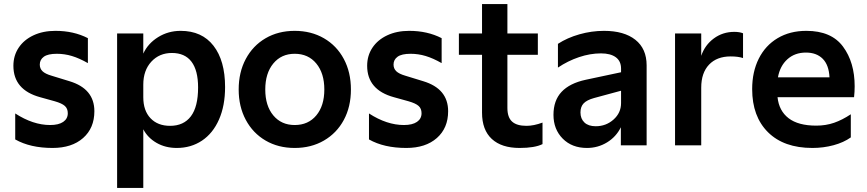

<svg xmlns="http://www.w3.org/2000/svg" viewBox="-20 -716 4273 946"><path d="M55 -29V-157Q143 -100 227 -100Q269 -100 291.5 -115.5Q314 -131 314 -158Q314 -181 299.5 -194Q285 -207 250 -217L178 -237Q46 -273 46 -392Q46 -442 72 -481Q98 -520 145 -542Q192 -564 253 -564Q343 -564 413 -528V-405Q371 -429 334.5 -440Q298 -451 260 -451Q216 -451 196 -436.5Q176 -422 176 -398Q176 -378 189.5 -365Q203 -352 234 -343L322 -316Q445 -279 445 -168Q445 -85 389.5 -36Q334 13 239 13Q129 13 55 -29Z M557 -551H686V-452Q709 -502 759 -533Q809 -564 870 -564Q975 -564 1032 -490.5Q1089 -417 1089 -287Q1089 -195 1059 -127Q1029 -59 975 -23Q921 13 851 13Q795 13 751.5 -12Q708 -37 686 -79V210H557ZM818 -96Q885 -96 920.5 -143Q956 -190 956 -285Q956 -369 923.5 -412Q891 -455 827 -455Q765 -455 725.5 -412Q686 -369 686 -299V-237Q686 -171 721.5 -133.5Q757 -96 818 -96Z M1156 -275Q1156 -360 1191 -425.5Q1226 -491 1288.5 -527.5Q1351 -564 1432 -564Q1513 -564 1576 -527.5Q1639 -491 1674 -425.5Q1709 -360 1709 -275Q1709 -190 1674 -125Q1639 -60 1576 -23.5Q1513 13 1432 13Q1351 13 1288.5 -23.5Q1226 -60 1191 -125.5Q1156 -191 1156 -275ZM1432 -100Q1499 -100 1538.5 -147.5Q1578 -195 1578 -275Q1578 -355 1538.5 -403Q1499 -451 1432 -451Q1366 -451 1326.5 -403Q1287 -355 1287 -275Q1287 -195 1326.5 -147.5Q1366 -100 1432 -100Z M1798 -29V-157Q1886 -100 1970 -100Q2012 -100 2034.5 -115.5Q2057 -131 2057 -158Q2057 -181 2042.5 -194Q2028 -207 1993 -217L1921 -237Q1789 -273 1789 -392Q1789 -442 1815 -481Q1841 -520 1888 -542Q1935 -564 1996 -564Q2086 -564 2156 -528V-405Q2114 -429 2077.5 -440Q2041 -451 2003 -451Q1959 -451 1939 -436.5Q1919 -422 1919 -398Q1919 -378 1932.5 -365Q1946 -352 1977 -343L2065 -316Q2188 -279 2188 -168Q2188 -85 2132.5 -36Q2077 13 1982 13Q1872 13 1798 -29Z M2355 -161V-446H2241V-551H2355V-696H2480V-551H2630V-446H2480V-184Q2480 -138 2503 -117Q2526 -96 2574 -96Q2610 -96 2653 -112V-6Q2615 13 2540 13Q2451 13 2403 -31.5Q2355 -76 2355 -161Z M2707 -150Q2707 -221 2747 -263.5Q2787 -306 2866 -323L3040 -360V-378Q3040 -415 3014 -434Q2988 -453 2941 -453Q2888 -453 2833 -434.5Q2778 -416 2729 -383V-500Q2775 -530 2835 -547Q2895 -564 2956 -564Q3055 -564 3110.5 -520Q3166 -476 3166 -394V0H3039V-89Q3016 -42 2971 -14.5Q2926 13 2872 13Q2798 13 2752.5 -33Q2707 -79 2707 -150ZM2915 -94Q2966 -94 3003 -127Q3040 -160 3040 -208V-269L2907 -233Q2871 -223 2855.5 -206.5Q2840 -190 2840 -162Q2840 -131 2859.5 -112.5Q2879 -94 2915 -94Z M3306 -551H3435V-441Q3453 -494 3497 -526.5Q3541 -559 3598 -559Q3624 -559 3641 -552V-430Q3617 -438 3580 -438Q3512 -438 3473.5 -397.5Q3435 -357 3435 -284V0H3306Z M3686 -277Q3686 -362 3718.5 -427Q3751 -492 3811.5 -528Q3872 -564 3953 -564Q4076 -564 4133.5 -486.5Q4191 -409 4191 -291Q4191 -264 4188 -237H3811Q3818 -170 3865.5 -133.5Q3913 -97 4002 -97Q4049 -97 4089.5 -111Q4130 -125 4172 -153V-39Q4137 -14 4087 -0.5Q4037 13 3983 13Q3842 13 3764 -64.5Q3686 -142 3686 -277ZM4067 -335Q4064 -396 4033.5 -426.5Q4003 -457 3951 -457Q3896 -457 3859.5 -424Q3823 -391 3813 -335Z"/></svg>

Font: Application Semibold
Style: Regular
Weight: 600
Designer: Wei Huang
Foundry: Wei Huang
Version: Version 0.012